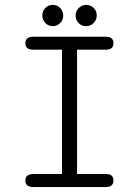

<svg xmlns="http://www.w3.org/2000/svg" viewBox="-20 -760 565 780"><path d="M83 -26.9Q83 -52.7 116.2 -53.2H231.9V-558.1H115.2Q83 -558.1 83 -584Q83 -610.8 115.2 -610.8H409.2Q441.4 -610.8 440.9 -584Q440.9 -558.1 409.2 -558.1H293V-53.2H410.2Q440.9 -53.2 440.9 -26.9Q440.9 0 409.2 0H116.2Q83 0 83 -26.9ZM193.8 -740.2Q212.9 -740.2 224.9 -727.1Q236.8 -713.9 236.8 -696.8Q236.8 -678.7 224.4 -666.3Q211.9 -653.8 194.8 -653.8Q175.8 -653.8 163.8 -667Q151.9 -680.2 151.9 -697Q151.9 -713.9 163.8 -727.1Q175.8 -740.2 193.8 -740.2ZM287.1 -696.8Q287.1 -714.8 300 -727.5Q313 -740.2 330.1 -740.2Q347.2 -740.2 360.1 -728Q373 -715.8 373 -696.8Q373 -679.7 360.6 -666.7Q348.1 -653.8 330.1 -653.8Q311 -653.8 299.1 -666.7Q287.1 -679.7 287.1 -696.8Z"/></svg>

Font: CMU Typewriter Text
Style: Light
Weight: 200
Version: Version 0.7.0